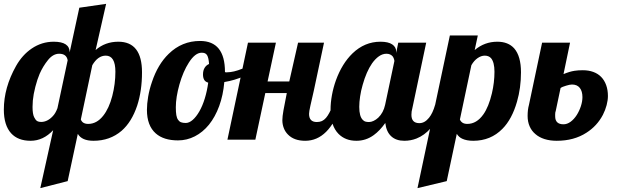

<svg xmlns="http://www.w3.org/2000/svg" viewBox="-34 -720 3195 990"><path d="M240.2 -48.8Q189 5.9 124 5.9Q58.6 5.9 23.4 -32.7Q-14.2 -74.2 -14.2 -154.8Q-14.2 -268.1 48.8 -379.9Q81.1 -437 129.4 -469.7Q181.2 -504.9 243.2 -504.9Q325.2 -504.9 325.2 -450.2L375 -680.2L513.2 -700.2L459 -461.9Q507.8 -504.9 576.2 -504.9Q698.2 -504.9 698.2 -347.2Q698.2 -251.5 673.3 -175.3Q645 -90.8 592.8 -45.4Q532.7 5.9 448.2 5.9Q387.7 5.9 367.2 -29.8L314.9 213.9L173.8 250ZM237.8 -120.6Q252 -134.8 262.2 -162.1L314.9 -409.2Q309.1 -442.9 271 -442.9Q239.7 -442.9 213.6 -410.6Q187.5 -378.4 170.4 -339.4Q158.2 -311 148.2 -272.2Q138.2 -233.4 135.3 -201.7Q133.8 -183.6 133.8 -168.5Q133.8 -132.3 142.1 -115.7Q148.4 -102.5 156 -96.9Q163.6 -91.3 179.2 -91.3Q193.8 -91.3 209 -98.6Q224.1 -106 237.8 -120.6ZM498 -123Q528.3 -161.1 544.9 -225.1Q561 -287.1 561 -350.1Q561 -433.1 511.2 -433.1Q470.7 -433.1 441.9 -383.8L382.8 -104Q391.1 -81.1 420.9 -81.1Q464.8 -81.1 498 -123Z M769 -32.2Q723.6 -72.3 723.6 -153.8Q723.6 -184.6 730 -221.9Q736.3 -259.3 749.5 -297.4Q779.8 -388.2 835.9 -442.4Q903.8 -508.8 997.6 -508.8Q1126 -508.8 1126 -349.1V-348.1Q1128.9 -347.2 1130.9 -347.2H1136.7Q1169.9 -347.2 1215.3 -365.7Q1255.4 -382.3 1291 -407.2L1299.8 -379.9Q1270.5 -349.1 1224.4 -327.6Q1178.2 -306.2 1122.6 -296.9Q1116.7 -229 1096.2 -173.1Q1075.7 -117.2 1043.5 -77.1Q1011.7 -38.1 970.7 -17.1Q929.7 3.9 883.8 3.9Q809.6 3.9 769 -32.2ZM994.1 -146Q1010.3 -174.3 1022 -212.4Q1033.7 -250.5 1039.6 -293.9Q1024.9 -297.9 1018.8 -308.6Q1012.7 -319.3 1012.7 -335.9Q1012.7 -356.4 1021 -370.1Q1029.3 -383.8 1043.9 -390.1Q1042 -421.9 1033.7 -435.5Q1029.3 -442.4 1022.7 -445.3Q1016.1 -448.2 1005.9 -448.2Q972.2 -448.2 939.9 -397.5Q910.2 -351.6 891.1 -284.2Q872.6 -218.3 872.6 -167Q872.6 -142.1 875.2 -126.5Q877.9 -110.8 884.3 -102.1Q890.1 -93.3 899.4 -89.6Q908.7 -85.9 923.8 -85.9Q941.4 -85.9 959.7 -101.8Q978 -117.7 994.1 -146Z M1450.7 -26.4Q1436.5 -40.5 1429.2 -59.8Q1421.9 -79.1 1421.9 -100.1Q1421.9 -118.7 1427.5 -150.4Q1433.1 -182.1 1444.8 -240.2H1334L1282.7 0H1138.7L1244.6 -500H1388.7L1345.7 -299.8H1457.5L1502.9 -500H1636.7L1584 -252L1566.4 -174.8Q1559.6 -144.5 1559.6 -132.8Q1559.6 -90.8 1599.6 -90.8Q1614.7 -90.8 1626 -95.9Q1637.2 -101.1 1647 -112.3Q1655.8 -122.6 1663.8 -137.7Q1671.9 -152.8 1683.6 -179.2H1725.6Q1662.6 5.9 1539.6 5.9Q1481.9 5.9 1450.7 -26.4Z M1711.4 -29.8Q1670.4 -71.8 1670.4 -154.8Q1670.4 -189.9 1677.5 -229Q1684.6 -268.1 1698.2 -306.2Q1729.5 -392.1 1783.7 -444.8Q1846.2 -504.9 1927.7 -504.9Q1968.3 -504.9 1988.5 -491Q2008.8 -477.1 2008.8 -454.1V-446.8L2019.5 -500H2163.6L2091.8 -160.2Q2087.4 -145.5 2087.4 -127.9Q2087.4 -85 2128.4 -85Q2155.8 -85 2178.2 -112.8Q2197.3 -136.2 2209.5 -179.2H2251.5Q2224.6 -103 2186.5 -58.6Q2154.3 -22 2113.8 -5.9Q2084 5.9 2050.8 5.9Q2008.3 5.9 1983.2 -17.3Q1958 -40.5 1952.6 -85.9Q1924.3 -45.9 1893.1 -23.4Q1853 5.9 1803.7 5.9Q1746.6 5.9 1711.4 -29.8ZM1916.5 -113.3Q1942.9 -138.7 1951.7 -179.2L1999.5 -404.8Q1999.5 -409.7 1997.3 -416.3Q1995.1 -422.9 1991.2 -428.7Q1979.5 -442.9 1958.5 -442.9Q1938.5 -442.9 1919.7 -429.7Q1900.9 -416.5 1884.3 -393.1Q1855 -350.6 1835.9 -282.2Q1827.1 -252 1822.8 -222.4Q1818.4 -192.9 1818.4 -168.9Q1818.4 -119.1 1836.9 -101.6Q1843.3 -94.7 1851.1 -92.8Q1858.9 -90.8 1868.7 -90.8Q1879.9 -90.8 1892.3 -96.7Q1904.8 -102.5 1916.5 -113.3Z M2285.6 -537.1H2429.7L2413.6 -461.9Q2464.4 -504.9 2530.3 -504.9Q2586.4 -504.9 2617.2 -470.7Q2652.3 -430.7 2652.3 -347.2Q2652.3 -266.6 2631.8 -195.8Q2606 -105.5 2556.6 -55.7Q2496.1 5.9 2406.2 5.9Q2371.6 5.9 2349.1 -4.9Q2332 -12.7 2321.3 -29.8L2269.5 213.9L2118.7 250ZM2458.5 -130.4Q2485.8 -168.9 2502.4 -238.8Q2515.6 -294.9 2515.6 -350.1Q2515.6 -399.4 2497.6 -420.4Q2485.8 -433.1 2465.3 -433.1Q2447.3 -433.1 2428.7 -420.4Q2410.2 -407.7 2396.5 -383.8L2337.4 -104Q2340.8 -94.2 2350.3 -87.6Q2359.9 -81.1 2375.5 -81.1Q2423.8 -81.1 2458.5 -130.4Z M2727.1 -28.3Q2707.5 -44.4 2697 -68.4Q2686.5 -92.3 2686.5 -122.1Q2686.5 -154.8 2693.4 -179.2L2761.2 -500H2905.3L2871.6 -337.9Q2902.8 -351.1 2928.7 -355Q2947.3 -357.9 2971.2 -357.9Q3001 -357.9 3025.1 -349.1Q3049.3 -340.3 3065.9 -323.2Q3082.5 -306.2 3091.6 -281Q3100.6 -255.9 3100.6 -225.1Q3100.6 -203.6 3094 -178.2Q3087.4 -152.8 3074.7 -127.9Q3044.4 -70.3 2989.7 -35.6Q2925.8 5.9 2836.4 5.9Q2801.8 5.9 2773.9 -2.9Q2746.1 -11.7 2727.1 -28.3ZM2939.9 -127Q2953.1 -147.9 2961.2 -172.6Q2969.2 -197.3 2969.2 -219.2Q2969.2 -249.5 2955.6 -266.8Q2941.9 -284.2 2915.5 -284.2Q2904.3 -284.2 2885.3 -278.3Q2864.7 -272.5 2856.4 -266.1L2831.5 -147.9Q2828.6 -141.1 2828.6 -131.1Q2828.6 -121.1 2828.6 -120.1Q2828.6 -79.1 2871.6 -79.1Q2890.1 -79.1 2908 -92Q2925.8 -105 2939.9 -127Z"/></svg>

Font: Pattaya
Style: Regular
Weight: 400
Designer: Pablo Impallari / Thai characters Designed by Thanarat Vachiruckul and Suppakit Chalermlarp
Foundry: Pablo Impallari
Version: Version 2.001